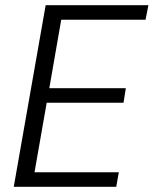

<svg xmlns="http://www.w3.org/2000/svg" viewBox="-20 -720 592 740"><path d="M33 0 156 -700H552L541 -644H216L170 -380H465L456 -324H160L113 -56H438L428 0Z"/></svg>

Font: DM Sans 24pt Light
Style: Italic
Weight: 300
Italic angle: -10°
Designer: Colophon Foundry, Jonny Pinhorn
Foundry: Colophon Foundry
Version: Version 4.004;gftools[0.9.30]